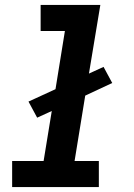

<svg xmlns="http://www.w3.org/2000/svg" viewBox="-20 -755 540 775"><path d="M29 0V-105H156L189 -307L130 -280L95 -345L204 -395L242 -630H144V-735H385L339 -458L398 -485L433 -420L324 -369L281 -105H379V0Z"/></svg>

Font: Iosevka Slab Extrabold Oblique
Style: Regular
Weight: 800
Italic angle: -9°
Monospace: yes
Designer: Belleve Invis
Foundry: Belleve Invis
Version: Version 11.1.1; ttfautohint (v1.8.3)